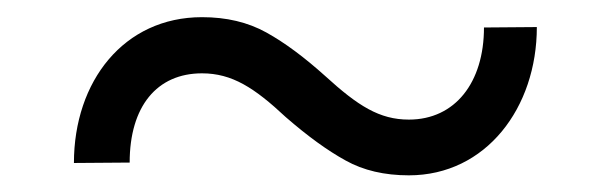

<svg xmlns="http://www.w3.org/2000/svg" viewBox="-20 -409 723 227"><path d="M552.2 -376.5C552.2 -311.5 518.1 -267.6 463.4 -267.6C428.7 -267.6 403.3 -283.7 364.3 -319.3C339.8 -341.3 316.9 -358.4 294.9 -370.6C272.9 -382.8 247.6 -388.7 218.8 -388.7C126.5 -388.7 67.4 -313 67.4 -216.3L133.3 -216.8C133.3 -283.2 165.5 -322.3 218.8 -322.3C254.4 -322.3 280.8 -305.2 317.9 -270.5C343.8 -248 367.2 -231 388.7 -219.2C409.7 -207.5 434.6 -201.7 463.4 -201.7C554.7 -201.7 614.7 -281.7 614.7 -377Z"/></svg>

Font: Vazirmatn Light
Style: Regular
Weight: 300
Designer: Saber Rastikerdar
Foundry: Saber Rastikerdar
Version: Version 33.003